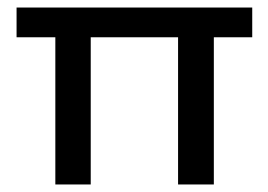

<svg xmlns="http://www.w3.org/2000/svg" viewBox="-20 -490 713 510"><path d="M127 0V-391H24V-470H650V-391H548V0H453V-391H221V0Z"/></svg>

Font: Gantari Medium
Style: Regular
Weight: 500
Designer: Anugrah Pasau
Foundry: Lafontype
Version: Version 1.000; ttfautohint (v1.8.4.7-5d5b)